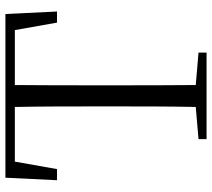

<svg xmlns="http://www.w3.org/2000/svg" viewBox="-56 -708 765 692"><g transform="rotate(-90 326.0 -362.5)"><path d="M22 -539H62L89 -691H286C288 -592 288 -491 288 -390V-335C288 -235 288 -136 286 -39L170 -29V0H482V-29L365 -39C364 -137 364 -235 364 -335V-390C364 -491 364 -593 365 -691H563L590 -539H630L621 -725H31Z"/></g></svg>

Font: Noto Serif HK Light
Style: Regular
Weight: 300
Designer: Ryoko NISHIZUKA 西塚涼子 (kana & ideographs); Frank Grießhammer (Latin, Greek & Cyrillic); Wenlong ZHANG 张文龙 (bopomofo); San
Foundry: Adobe
Version: Version 2.001;hotconv 1.1.0;makeotfexe 2.6.0